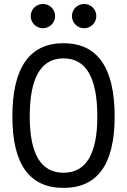

<svg xmlns="http://www.w3.org/2000/svg" viewBox="-20 -916 626 946"><path d="M293 9.8C460.4 9.8 544.9 -106.4 544.9 -341.8C544.9 -583 460.4 -703.1 293 -703.1C125.5 -703.1 41 -583 41 -341.8C41 -106.4 125.5 9.8 293 9.8ZM293 -64.9C182.1 -64.9 126.5 -156.7 126.5 -341.8C126.5 -533.7 182.1 -628.4 293 -628.4C403.8 -628.4 459.5 -533.7 459.5 -341.8C459.5 -156.7 403.8 -64.9 293 -64.9ZM191.4 -776.9C224.6 -776.9 251.5 -803.7 251.5 -836.9C251.5 -870.1 224.6 -896.5 191.4 -896.5C158.2 -896.5 131.3 -870.1 131.3 -836.9C131.3 -803.7 158.2 -776.9 191.4 -776.9ZM394.5 -776.9C427.7 -776.9 454.6 -803.7 454.6 -836.9C454.6 -870.1 427.7 -896.5 394.5 -896.5C361.3 -896.5 334.5 -870.1 334.5 -836.9C334.5 -803.7 361.3 -776.9 394.5 -776.9Z"/></svg>

Font: Cascadia Code SemiLight
Style: Regular
Weight: 350
Monospace: yes
Designer: Aaron Bell
Foundry: Saja Typeworks
Version: Version 2404.023